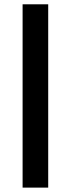

<svg xmlns="http://www.w3.org/2000/svg" viewBox="-20 -855 323 875"><path d="M83 -835.4H199.7V0H83Z"/></svg>

Font: Tauri
Style: Regular
Weight: 400
Designer: Yvonne Schüttler
Foundry: Yvonne Schüttler
Version: Version 1.003; ttfautohint (v0.93.8-669f) -l 13 -r 13 -G 200